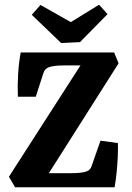

<svg xmlns="http://www.w3.org/2000/svg" viewBox="-20 -796 559 816"><path d="M44 0 18 -45 331 -532 348 -518H253Q231 -518 214 -516Q197 -514 187 -510Q171 -504 165 -487L132 -385H56Q54 -432 57 -481Q60 -530 68 -573H465L484 -527L175 -40L150 -60H283Q306 -60 322.5 -62Q339 -64 349 -68Q365 -74 370 -92L407 -198L481 -188Q482 -163 480.5 -129.5Q479 -96 475.5 -62Q472 -28 467 0ZM437 -736 320 -617 240 -613 115 -733 152 -775 281 -702 401 -776Z"/></svg>

Font: Rasa
Style: Regular
Weight: 400
Designer: Anna Giedrys (Yrsa+Rasa design), David Brezina (Yrsa art-direction, Rasa art-direction, design)
Foundry: Rosetta Type Foundry
Version: Version 2.004